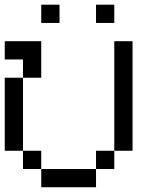

<svg xmlns="http://www.w3.org/2000/svg" viewBox="-20 -789 655 809"><path d="M153.8 -692.3V-769.2H230.8V-692.3ZM384.6 -692.3V-769.2H461.5V-692.3ZM76.9 -461.5V-153.8H0V-461.5ZM76.9 -153.8H153.8V-76.9H76.9ZM153.8 -76.9H384.6V0H153.8ZM384.6 -153.8H461.5V-76.9H384.6ZM461.5 -153.8V-615.4H538.5V-153.8ZM76.9 -538.5H0V-615.4H153.8V-461.5H76.9Z"/></svg>

Font: Mintsoda - Lime Green 13x16
Style: Regular
Weight: 400
Designer: Mintsoda-15
Version: Version 1.0